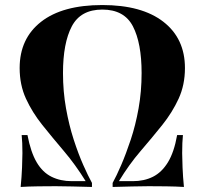

<svg xmlns="http://www.w3.org/2000/svg" viewBox="-20 -742 812 762"><path d="M386 -722Q543 -722 628.5 -655.5Q714 -589 714 -472Q714 -405 689 -350.5Q664 -296 624 -246Q584 -196 538 -142.5Q492 -89 452 -23H507Q552 -23 587 -40.5Q622 -58 646.5 -98Q671 -138 683 -206H706Q703 -178 703 -134Q703 -115 704.5 -77.5Q706 -40 710 0Q679 -2 639.5 -2.5Q600 -3 570 -3Q539 -3 504 -2Q469 -1 427 0V-16Q442 -43 461 -87Q480 -131 499 -188Q518 -245 530 -312Q542 -379 542 -452Q542 -571 507.5 -637.5Q473 -704 386 -704Q300 -704 265 -637.5Q230 -571 230 -452Q230 -379 242 -312Q254 -245 272.5 -188Q291 -131 310.5 -87Q330 -43 345 -16V0Q303 -1 267.5 -2Q232 -3 201 -3Q171 -3 131.5 -2.5Q92 -2 62 0Q66 -40 67.5 -77.5Q69 -115 69 -134Q69 -178 66 -206H89Q102 -138 125.5 -98Q149 -58 184.5 -40.5Q220 -23 265 -23H320Q279 -89 233.5 -142.5Q188 -196 148 -246Q108 -296 83 -350.5Q58 -405 58 -472Q58 -589 143 -655.5Q228 -722 386 -722Z"/></svg>

Font: Playfair Display ExtraBold
Style: Regular
Weight: 800
Designer: Claus Eggers Sørensen
Foundry: Claus Eggers Sørensen
Version: Version 1.203